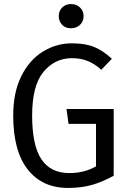

<svg xmlns="http://www.w3.org/2000/svg" viewBox="-20 -913 640 944"><path d="M45 -345Q45 -459 85 -539Q125 -619 191 -659.5Q257 -700 334 -700Q399 -700 443 -682Q487 -664 530 -624L478 -570Q446 -599 411.5 -613Q377 -627 334 -627Q250 -627 194 -560Q138 -493 138 -345Q138 -198 183.5 -130Q229 -62 321 -62Q394 -62 452 -95V-304H317L307 -377H539V-49Q487 -20 434.5 -4.5Q382 11 314 11Q188 11 116.5 -79.5Q45 -170 45 -345ZM391 -834Q391 -808 373.5 -791Q356 -774 329 -774Q302 -774 285.5 -791Q269 -808 269 -834Q269 -859 285.5 -876Q302 -893 329 -893Q356 -893 373.5 -876Q391 -859 391 -834Z"/></svg>

Font: FiraDG Mono
Style: Regular
Weight: 400
Designer: Carrois Corporate & Edenspiekermann AG
Foundry: Carrois Corporate GbR & Edenspiekermann AG
Version: Version 3.206